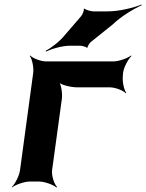

<svg xmlns="http://www.w3.org/2000/svg" viewBox="-20 -798 643 844"><path d="M520 -464 521 -478C524 -502 544 -539 558 -552L556 -554C541 -542 502 -528 478 -528H183C159 -528 124 -542 113 -554L111 -552C121 -539 129 -502 126 -478L68 -50C65 -26 46 11 32 24L33 26C48 14 87 0 111 0H152C176 0 214 14 228 26L231 24C218 11 206 -26 209 -50L252 -364C255 -388 249 -428 238 -440L236 -438C246 -425 291 -414 321 -414H463C487 -414 522 -400 533 -388L535 -390C525 -403 517 -440 520 -464ZM335 -725 266 -645C244 -617 205 -587 181 -575L182 -571C206 -583 253 -597 288 -597H332C340 -597 360 -592 361 -588L365 -589C364 -594 374 -609 380 -614L476 -691C512 -726 569 -760 603 -775L602 -778C568 -764 504 -748 453 -748H390C380 -748 356 -755 352 -760L348 -759C351 -753 342 -732 335 -725Z"/></svg>

Font: Asimov
Style: EdgeWideIt
Weight: 500
Designer: Google
Version: Version 2.000980: 2014